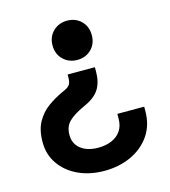

<svg xmlns="http://www.w3.org/2000/svg" viewBox="-108 -597 795 898"><g transform="rotate(-15 289.0 -148.0)"><path d="M288 214Q217 214 161.5 188Q106 162 74 116Q42 70 42 10Q42 -50 64 -88.5Q86 -127 119.5 -151Q153 -175 188 -191L205 -199Q223 -207 230 -218.5Q237 -230 237 -252V-266H369V-246Q369 -195 349 -162Q329 -129 282 -107L265 -99Q220 -78 196 -54.5Q172 -31 172 10Q172 39 186.5 59.5Q201 80 227 91Q253 102 288 102Q324 102 352.5 90Q381 78 397.5 54Q414 30 414 -6V-28H544V-8Q544 61 510 110.5Q476 160 418 187Q360 214 288 214ZM299 -510Q340 -510 367 -483.5Q394 -457 394 -415Q394 -373 367 -346.5Q340 -320 299 -320Q259 -320 231.5 -346.5Q204 -373 204 -415Q204 -457 231.5 -483.5Q259 -510 299 -510Z"/></g></svg>

Font: Space Grotesk Light
Style: Bold
Weight: 700
Version: Version 2.000